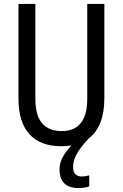

<svg xmlns="http://www.w3.org/2000/svg" viewBox="-20 -734 625 977"><path d="M352 115Q352 164 396 164Q408 164 418 162Q428 160 434 158V214Q412 223 380 223Q283 223 283 127Q283 93 301.5 61.5Q320 30 344 6Q320 10 292 10Q185 10 129.5 -51.5Q74 -113 74 -232V-714H160V-231Q160 -147 194 -107Q228 -67 294 -67Q424 -67 424 -232V-714H511V-232Q510 -89 432 -30Q385 21 368.5 53Q352 85 352 115Z"/></svg>

Font: Noto Sans Gurmukhi Condensed
Style: Regular
Weight: 400
Width: 3
Designer: Jelle Bosma - Monotype Design Team
Foundry: Monotype Imaging Inc.
Version: Version 2.004; ttfautohint (v1.8.4.7-5d5b)